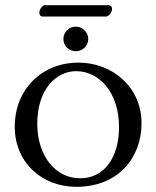

<svg xmlns="http://www.w3.org/2000/svg" viewBox="-20 -712 603 742"><path d="M389 -648C402 -648 413 -666 413 -678C413 -684 409 -692 399 -692H154C143 -692 132 -675 132 -663C132 -656 136 -648 145 -648ZM225 -561C225 -535 246 -514 273 -514C299 -514 321 -535 321 -561C321 -588 299 -609 273 -609C246 -609 225 -588 225 -561ZM274 -437C363 -437 440 -355 440 -221C440 -98 379 -23 290 -23C193 -23 124 -111 124 -234C124 -369 199 -437 274 -437ZM527 -235C527 -377 413 -470 283 -470C144 -470 37 -369 37 -222C37 -86 140 10 275 10C439 10 527 -105 527 -235Z"/></svg>

Font: Linux Libertine O C
Style: Regular
Weight: 400
Designer: Philipp H. Poll
Foundry: Philipp H. Poll
Version: Version 4.0.3